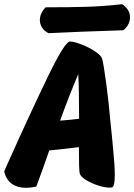

<svg xmlns="http://www.w3.org/2000/svg" viewBox="-47 -899 643 920"><path d="M576 -816Q576 -798 567.5 -782Q559 -766 544 -754Q320 -747 186 -740Q166 -749 155 -766Q144 -783 144 -802Q144 -836 172 -864Q291 -864 371 -866.5Q451 -869 538 -879Q576 -854 576 -816ZM481 -327 489 -249Q490 -233 496.5 -168.5Q503 -104 503 -61Q503 -5 490 -1Q486 0 477 0Q455 0 422.5 -10.5Q390 -21 364.5 -37Q339 -53 335 -68Q331 -83 331 -194Q223 -181 189 -178Q162 -99 127 -5Q100 1 77 1Q37 1 9.5 -18.5Q-18 -38 -27 -78L-7 -123Q103 -368 183.5 -534Q264 -700 288 -700Q307 -700 343.5 -686Q380 -672 409.5 -652Q439 -632 443 -616Q450 -588 462 -499Q474 -410 481 -327ZM241 -321Q287 -324 332 -330Q332 -468 328 -544Q284 -440 241 -321Z"/></svg>

Font: Mogra
Style: Regular
Weight: 400
Designer: Lipi Raval
Foundry: Lipi Raval
Version: Version 1.002;PS 1.002;hotconv 1.0.88;makeotf.lib2.5.647800;